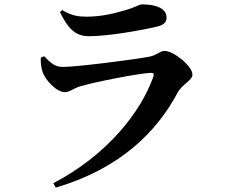

<svg xmlns="http://www.w3.org/2000/svg" viewBox="-20 -796 1040 875"><path d="M166 -533C165 -509 167 -491 174 -468C184 -437 234 -376 276 -376C298 -376 317 -395 347 -403C410 -422 613 -462 667 -464C679 -465 683 -460 679 -447C622 -285 469 -90 223 39L234 59C530 -28 696 -198 789 -373C811 -414 857 -429 857 -456C857 -495 771 -564 730 -564C708 -564 694 -543 657 -537C581 -523 328 -491 267 -491C229 -491 210 -510 181 -540ZM696 -675C728 -682 739 -696 739 -716C739 -756 695 -776 628 -776C614 -776 599 -763 549 -749C507 -737 448 -720 374 -720C340 -720 305 -724 264 -750L253 -741C289 -668 322 -631 385 -631C471 -631 616 -656 696 -675Z"/></svg>

Font: Noto Serif CJK TC
Style: Bold
Weight: 700
Designer: Ryoko NISHIZUKA 西塚涼子 (kana & ideographs); Frank Grießhammer (Latin, Greek & Cyrillic); Wenlong ZHANG 张文龙 (bopomofo); San
Foundry: Adobe
Version: Version 2.001;hotconv 1.1.0;makeotfexe 2.6.0